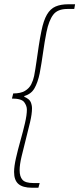

<svg xmlns="http://www.w3.org/2000/svg" viewBox="-20 -728 372 900"><path d="M130 152Q87 152 66.5 134.5Q46 117 46 78Q46 52 55 12.5Q64 -27 76 -69.5Q88 -112 97 -150.5Q106 -189 106 -214Q106 -232 93.5 -249Q81 -266 36 -266L42 -290Q77 -290 97 -302Q117 -314 126.5 -333Q136 -352 140 -372Q146 -404 151 -439.5Q156 -475 161.5 -511.5Q167 -548 174 -582Q184 -632 200 -659.5Q216 -687 240.5 -697.5Q265 -708 300 -708H332L328 -686H296Q250 -686 229.5 -659Q209 -632 198 -578Q189 -533 182 -482.5Q175 -432 166 -384Q157 -341 141.5 -314Q126 -287 94 -278V-274Q118 -264 124 -249.5Q130 -235 130 -220Q130 -194 121 -155.5Q112 -117 101 -74.5Q90 -32 81 6Q72 44 72 70Q72 100 85.5 115Q99 130 136 130H166L160 152Z"/></svg>

Font: Source Sans 3 ExtraLight
Style: Italic
Weight: 250
Italic angle: -11°
Designer: Paul D. Hunt
Foundry: Adobe
Version: Version 3.046;hotconv 1.0.118;makeotfexe 2.5.65603